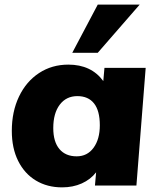

<svg xmlns="http://www.w3.org/2000/svg" viewBox="-20 -801 683 829"><path d="M609 -508 569 0H390L395 -57Q371 -26 333 -9Q295 8 248 8Q184 8 135 -21.5Q86 -51 58.5 -106Q31 -161 31 -236Q31 -319 62 -384Q93 -449 148.5 -485.5Q204 -522 275 -522Q374 -522 426 -451L431 -508ZM411 -260Q411 -323 386 -354.5Q361 -386 314 -386Q266 -386 238 -349Q210 -312 210 -248Q210 -189 236.5 -157.5Q263 -126 311 -126Q357 -126 384 -163Q411 -200 411 -260ZM292 -573 402 -781H583L402 -573Z"/></svg>

Font: Muli Black
Style: Italic
Weight: 900
Italic angle: -4.541°
Designer: Vernon Adams
Foundry: Vernon Adams
Version: Version 2.001